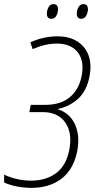

<svg xmlns="http://www.w3.org/2000/svg" viewBox="-34 -900 458 930"><path d="M360 -809Q338 -809 338 -834Q338 -850 346 -865Q354 -880 370 -880Q392 -880 392 -855Q392 -839 383.5 -824Q375 -809 360 -809ZM215 -809Q193 -809 193 -834Q193 -850 201 -865Q209 -880 225 -880Q247 -880 247 -855Q247 -839 239 -824Q231 -809 215 -809ZM118 10Q82 10 47 3Q12 -4 -14 -16V-54Q16 -40 49 -32.5Q82 -25 117 -25Q187 -25 236 -60Q285 -95 301 -171Q318 -254 283 -305.5Q248 -357 172 -357H108L115 -392H183Q260 -392 304 -429Q348 -466 361 -530Q376 -603 343 -646Q310 -689 241 -689Q186 -689 124 -662L113 -695Q177 -724 245 -724Q302 -724 341 -699Q380 -674 395.5 -630Q411 -586 399 -527Q385 -458 343.5 -421Q302 -384 249 -373L248 -370Q305 -352 330 -295.5Q355 -239 339 -163Q320 -76 262 -33Q204 10 118 10Z"/></svg>

Font: Noto Sans Condensed ExtraLight
Style: Italic
Weight: 200
Width: 3
Italic angle: -12°
Designer: Monotype Design Team
Foundry: Monotype Imaging Inc.
Version: Version 2.013; ttfautohint (v1.8.4.7-5d5b)